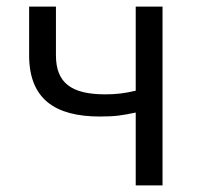

<svg xmlns="http://www.w3.org/2000/svg" viewBox="-20 -560 605 580"><path d="M390 0H471V-540H390V-286C356 -278 331 -275 298 -275C195 -275 149 -310 149 -393V-540H68V-393C68 -262 145 -208 282 -208C331 -208 351 -212 390 -220Z"/></svg>

Font: Noto Sans KR DemiLight
Style: Regular
Weight: 350
Designer: Ryoko NISHIZUKA 西塚涼子 (kana, bopomofo & ideographs); Paul D. Hunt (Latin, Greek & Cyrillic); Sandoll Communications 산돌커뮤니
Foundry: Adobe
Version: Version 2.004;hotconv 1.0.118;makeotfexe 2.5.65603